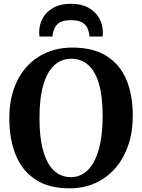

<svg xmlns="http://www.w3.org/2000/svg" viewBox="-20 -1010 770 1041"><path d="M360 11Q246.5 12 173.2 -36Q100 -84 65.2 -170Q30.5 -256 30.5 -369Q30.5 -457 55 -527.5Q79.5 -598 125 -648.2Q170.5 -698.5 233.2 -725.2Q296 -752 372.5 -752Q485.5 -752 558 -706.2Q630.5 -660.5 665.2 -577.8Q700 -495 700 -382.5Q700 -295 675.5 -223Q651 -151 605.8 -98.8Q560.5 -46.5 498.2 -18Q436 10.5 360 11ZM364 -49.5Q417 -49.5 455.5 -87Q494 -124.5 515.2 -198.8Q536.5 -273 536.5 -381.5Q536.5 -488 516.2 -556.5Q496 -625 458 -658.2Q420 -691.5 366 -691.5Q313 -691.5 274.5 -656.5Q236 -621.5 215 -550Q194 -478.5 194 -369.5Q194 -264 214 -192.8Q234 -121.5 272.2 -85.5Q310.5 -49.5 364 -49.5ZM365 -989.5Q420.5 -989.5 458.8 -968.5Q497 -947.5 517.2 -912.5Q537.5 -877.5 537.5 -836Q537.5 -829.5 537.2 -823.5Q537 -817.5 536 -812H465Q465 -814.5 465 -818.2Q465 -822 464 -826Q461 -841.5 453.2 -859Q445.5 -876.5 425.2 -888.5Q405 -900.5 365 -900.5Q325 -900.5 305 -888.5Q285 -876.5 277 -859Q269 -841.5 266 -826Q265.5 -822 265.2 -818.2Q265 -814.5 265 -812H194Q193.5 -817.5 193 -823.8Q192.5 -830 192.5 -836Q192.5 -878 212.5 -913Q232.5 -948 271 -968.8Q309.5 -989.5 365 -989.5Z"/></svg>

Font: Merriweather 20pt
Style: Bold
Weight: 700
Version: Version 2.100